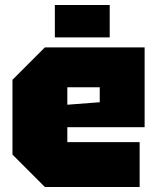

<svg xmlns="http://www.w3.org/2000/svg" viewBox="-20 -750 630 770"><path d="M30 -130V-430L160 -560H560V-240H250V-180H540V0H160ZM250 -330 380 -340V-400H250ZM200 -600V-730H420V-600Z"/></svg>

Font: Tektur Black
Style: Regular
Weight: 900
Designer: Adam Jagosz
Foundry: Adam Jagosz
Version: Version 1.005;gftools[0.9.30]